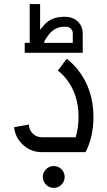

<svg xmlns="http://www.w3.org/2000/svg" viewBox="-20 -748 528 944"><path d="M185.5 0Q128.9 0 88.9 -40Q54.2 -74.7 49.3 -122.6L122.1 -135.7Q122.6 -109.9 140.6 -91.8Q159.2 -73.2 185.5 -73.2H352.1Q366.2 -119.1 366.2 -172.9Q366.2 -280.3 309.1 -356Q288.1 -383.3 264.2 -400.9L308.1 -459Q335.9 -438 360.8 -407.7Q439.5 -310.1 439.5 -172.9Q439.5 -76.7 400.9 0ZM244.1 175.8Q222.2 175.8 206.3 159.9Q190.4 144 190.4 122.1Q190.4 99.6 206.3 84Q222.2 68.4 244.1 68.4Q266.6 68.4 282.2 84Q297.9 99.6 297.9 122.1Q297.9 144 282.2 159.9Q266.6 175.8 244.1 175.8ZM337.9 -537.1V-584.5Q337.9 -597.7 328.4 -607.2Q318.8 -616.7 296.9 -616.7Q251.5 -616.7 221.7 -580.1Q199.2 -552.2 196.3 -537.1ZM177.2 -601.6Q187 -613.8 197.3 -625.5Q231.9 -665.5 296.9 -665.5Q338.9 -665.5 362.8 -641.8Q386.7 -618.2 386.7 -584.5V-488.3H101.6V-537.1H126V-728H177.2Z"/></svg>

Font: Catrinity
Style: Regular
Weight: 400
Designer: Alexander Lange
Foundry: High-Logic / Made with FontCreator
Version: Version 2.090;May 20, 2024;FontCreator 15.0.0.2974 64-bit